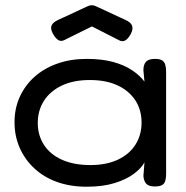

<svg xmlns="http://www.w3.org/2000/svg" viewBox="-20 -697 705 727"><path d="M566 9Q544 9 534.5 -0.5Q525 -10 523 -30L527 -82Q515 -60 487 -39Q459 -18 414.5 -4Q370 10 308 10Q246 10 196 -8Q146 -26 110 -59.5Q74 -93 54.5 -137.5Q35 -182 35 -234Q35 -286 54.5 -329.5Q74 -373 110 -405.5Q146 -438 196.5 -456Q247 -474 308 -474Q366 -474 408 -462.5Q450 -451 479.5 -431.5Q509 -412 527 -388L523 -431Q523 -453 533 -463.5Q543 -474 567 -474Q586 -474 594.5 -468Q603 -462 606 -451Q609 -440 609 -424V-38Q609 -24 606 -13Q603 -2 594 3.5Q585 9 566 9ZM322 -72Q383 -72 426.5 -92.5Q470 -113 493 -149.5Q516 -186 516 -233Q516 -281 492.5 -317Q469 -353 425.5 -373.5Q382 -394 320 -394Q258 -394 214 -373Q170 -352 146.5 -315.5Q123 -279 123 -231Q123 -185 146.5 -148.5Q170 -112 215 -92Q260 -72 322 -72ZM328 -677Q333 -677 336.5 -676Q340 -675 344 -673L454 -622Q475 -613 480 -600Q485 -587 475 -568Q465 -550 454.5 -544Q444 -538 432 -544L328 -597L223 -545Q211 -539 200.5 -545.5Q190 -552 180 -570Q170 -589 175.5 -601Q181 -613 201 -622L311 -673Q315 -675 318.5 -676Q322 -677 328 -677Z"/></svg>

Font: Fredoka SemiExpanded
Style: Regular
Weight: 400
Width: 6
Designer: Ben Nathan
Foundry: Milena B. Brandão, Ben Nathan
Version: Version 2.001